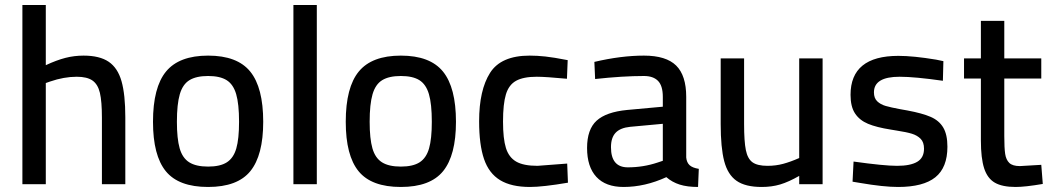

<svg xmlns="http://www.w3.org/2000/svg" viewBox="-20 -732 4180 763"><path d="M69 -712H162V-473Q205 -493 240 -502Q275 -511 312 -511Q376 -511 412 -486.5Q448 -462 463 -409Q478 -356 478 -266V0H385V-264Q385 -329 377 -363Q369 -397 347.5 -412Q326 -427 285 -427Q234 -427 179 -408L162 -402V0H69Z M588 -248Q588 -385 640 -448Q692 -511 807 -511Q923 -511 974.5 -447.5Q1026 -384 1026 -248Q1026 -115 975 -52Q924 11 807 11Q690 11 639 -51.5Q588 -114 588 -248ZM930 -248Q930 -319 918.5 -358Q907 -397 880.5 -413.5Q854 -430 807 -430Q760 -430 733 -413.5Q706 -397 694.5 -357.5Q683 -318 683 -248Q683 -181 694 -142.5Q705 -104 732 -87Q759 -70 807 -70Q855 -70 881.5 -87Q908 -104 919 -142Q930 -180 930 -248Z M1146 -712H1239V0H1146Z M1354 -248Q1354 -385 1406 -448Q1458 -511 1573 -511Q1689 -511 1740.5 -447.5Q1792 -384 1792 -248Q1792 -115 1741 -52Q1690 11 1573 11Q1456 11 1405 -51.5Q1354 -114 1354 -248ZM1696 -248Q1696 -319 1684.5 -358Q1673 -397 1646.5 -413.5Q1620 -430 1573 -430Q1526 -430 1499 -413.5Q1472 -397 1460.5 -357.5Q1449 -318 1449 -248Q1449 -181 1460 -142.5Q1471 -104 1498 -87Q1525 -70 1573 -70Q1621 -70 1647.5 -87Q1674 -104 1685 -142Q1696 -180 1696 -248Z M1884 -250Q1884 -374 1927.5 -442.5Q1971 -511 2085 -511Q2114 -511 2147 -507.5Q2180 -504 2236 -493L2233 -419Q2148 -427 2113 -427Q2060 -427 2031 -411Q2002 -395 1990.5 -357Q1979 -319 1979 -249Q1979 -181 1990.5 -144Q2002 -107 2031 -90Q2060 -73 2116 -73L2234 -82L2237 -6Q2137 11 2086 11Q2012 11 1967.5 -16Q1923 -43 1903.5 -100Q1884 -157 1884 -250Z M2313 -144Q2313 -218 2351 -252.5Q2389 -287 2472 -295L2614 -308V-347Q2614 -391 2595 -410.5Q2576 -430 2539 -430Q2455 -430 2345 -418L2342 -486Q2448 -511 2539 -511Q2627 -511 2667 -471.5Q2707 -432 2707 -347V-106Q2709 -86 2720.5 -75.5Q2732 -65 2757 -61L2754 11Q2711 11 2681 1.5Q2651 -8 2628 -28Q2543 11 2458 11Q2387 11 2350 -29Q2313 -69 2313 -144ZM2593 -86 2614 -93V-240L2484 -228Q2445 -224 2426.5 -204.5Q2408 -185 2408 -147Q2408 -67 2475 -67Q2536 -67 2593 -86Z M2844 -239V-500H2937V-239Q2937 -170 2944 -135.5Q2951 -101 2970.5 -87Q2990 -73 3030 -73Q3063 -73 3092.5 -81Q3122 -89 3156 -104V-500H3249V0H3156V-33Q3114 -9 3080.5 1Q3047 11 3007 11Q2942 11 2907 -13.5Q2872 -38 2858 -91.5Q2844 -145 2844 -239Z M3398 -5 3368 -10 3372 -90Q3493 -73 3545 -73Q3598 -73 3625 -89Q3652 -105 3652 -141Q3652 -167 3638.5 -180.5Q3625 -194 3604 -200.5Q3583 -207 3544 -213L3520 -217Q3463 -226 3429.5 -240Q3396 -254 3378 -281Q3360 -308 3360 -355Q3360 -510 3550 -510Q3610 -510 3700 -495L3729 -489L3727 -411Q3615 -427 3555 -427Q3453 -427 3453 -365Q3453 -342 3466 -329.5Q3479 -317 3499.5 -311Q3520 -305 3558 -298Q3565 -297 3586 -293Q3645 -282 3678.5 -267.5Q3712 -253 3728.5 -225Q3745 -197 3745 -149Q3745 -66 3697 -27.5Q3649 11 3549 11Q3491 11 3398 -5Z M3878 -174V-420H3811V-500H3878V-649H3971V-500H4118V-420H3971V-191Q3971 -144 3974.5 -120.5Q3978 -97 3991 -84.5Q4004 -72 4033 -72L4118 -77L4124 -1Q4054 11 4016 11Q3963 11 3933.5 -6Q3904 -23 3891 -63Q3878 -103 3878 -174Z"/></svg>

Font: sheba-seeBold
Style: Regular
Weight: 600
Designer: Mohamed Galeb, the designers
Foundry: Kief Type Foundry
Version: Version 2.010; ttfautohint (v1.5.33-1714) -l 8 -r 50 -G 200 